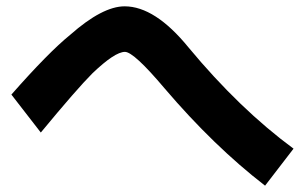

<svg xmlns="http://www.w3.org/2000/svg" viewBox="-20 -549 960 607"><path d="M818 38Q656 -87 500 -270Q403 -385 375 -385Q343 -385 272 -317Q223 -268 109 -130L16 -250Q133 -383 202 -439Q304 -529 374 -529Q470 -529 576 -399Q737 -205 908 -79Z"/></svg>

Font: BM Euljiro oraeorae
Style: Regular
Weight: 400
Designer: Bongjin Kim; Bomjun Kim; Myungsoo Han; Hyesun Chae; Mikyoung Jeong; Wujin Sim; Minjae Kang; Suwha Jang;
Foundry: Sandoll Inc.
Version: Version 1.000;hotconv 1.0.109;makeexe 2.5.65596